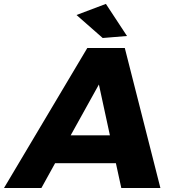

<svg xmlns="http://www.w3.org/2000/svg" viewBox="-79 -940 871 960"><path d="M434.5 -750 303.5 -865 450.5 -920.5 556 -760ZM723 0H527.5L500.5 -124H196.5L128 0H-59L357.5 -700H545ZM470.5 -263.5 415.5 -517.5 274.5 -263.5Z"/></svg>

Font: Argentum Sans
Style: Bold Italic
Weight: 700
Italic angle: -11°
Designer: Julieta Ulanovsky (font), Cristiano Sobral (main changes and remaster)
Foundry: Julieta Ulanovsky (font), Cristiano Sobral (main changes and remaster)
Version: Version 2.007;June 15, 2022;FontCreator 14.0.0.2814 64-bit; 